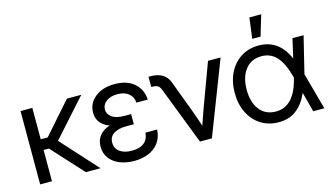

<svg xmlns="http://www.w3.org/2000/svg" viewBox="-85 -1010 2259 1304"><g transform="rotate(-15 1045.0 -358.5)"><path d="M144.5 -515.6V-294.9H193.4L387.7 -515.6H488.8L254.9 -254.4L485.8 0H382.8L182.1 -219.7H144.5V0H61.5V-515.6Z M721.2 11.7Q665 11.7 620.4 -6.3Q575.7 -24.4 549.8 -58.6Q523.9 -92.8 523.9 -140.6Q523.9 -187 549.3 -218Q574.7 -249 620.1 -264.2Q579.1 -279.3 556.9 -307.4Q534.7 -335.4 534.7 -377Q534.7 -442.9 587.4 -485.1Q640.1 -527.3 725.6 -527.3Q812 -527.3 862.3 -483.4Q912.6 -439.5 916.5 -367.2H836.4Q834.5 -407.2 805.2 -431.6Q775.9 -456.1 725.6 -456.1Q676.8 -456.1 647.2 -433.3Q617.7 -410.6 617.7 -377Q617.7 -345.7 646.5 -323.5Q675.3 -301.3 735.8 -301.3H781.7V-230H728Q674.3 -230 640.9 -209.5Q607.4 -189 607.4 -146.5Q607.4 -106 638.7 -82.8Q669.9 -59.6 723.1 -59.6Q834.5 -59.6 843.3 -154.3H925.3Q921.9 -98.1 894 -61.3Q866.2 -24.4 821.3 -6.3Q776.4 11.7 721.2 11.7Z M1185.1 0 1028.8 -404.8Q1020.5 -426.3 1008.1 -434.8Q995.6 -443.4 972.7 -443.4H961.4V-515.6H975.1Q1075.7 -515.6 1105 -438L1187 -218.8Q1198.2 -188.5 1208.5 -158.9Q1218.8 -129.4 1228.5 -100.1Q1238.8 -129.9 1249 -159.4Q1259.3 -189 1270 -218.8L1379.9 -515.6H1468.3L1269 0Z M1737.8 11.7Q1666.5 11.7 1612.5 -22.7Q1558.6 -57.1 1528.6 -117.7Q1498.5 -178.2 1498.5 -256.8Q1498.5 -335.9 1528.6 -397Q1558.6 -458 1612.5 -492.7Q1666.5 -527.3 1737.8 -527.3Q1880.4 -527.3 1942.9 -380.9L1973.6 -515.6H2051.8L1988.8 -257.8L2059.6 0H1981.4L1944.8 -138.7Q1912.6 -65.9 1862.3 -27.1Q1812 11.7 1737.8 11.7ZM1913.6 -254.9 1912.6 -259.3Q1886.2 -359.4 1844 -405.8Q1801.8 -452.1 1737.8 -452.1Q1665 -452.1 1623.8 -398.9Q1582.5 -345.7 1582.5 -256.8Q1582.5 -168.9 1623.5 -116.2Q1664.6 -63.5 1737.8 -63.5Q1869.1 -63.5 1913.6 -254.9ZM1708.5 -582 1727.5 -727.5H1810.5L1767.1 -582Z"/></g></svg>

Font: Inter Display
Style: Regular
Weight: 400
Designer: Rasmus Andersson
Foundry: rsms
Version: Version 4.001;git-9221beed3